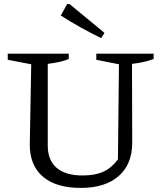

<svg xmlns="http://www.w3.org/2000/svg" viewBox="-20 -911 793 941"><path d="M376 10Q255 10 190.5 -45Q126 -100 126 -202L133 -596L18 -618V-648H317V-622Q281 -606 214 -598V-198Q214 -126 257.5 -88.5Q301 -51 385 -51Q446 -51 486.5 -69.5Q527 -88 558 -130L563 -596L452 -618V-648H733V-622Q690 -605 627 -598L628 -212Q628 -106 561.5 -48Q495 10 376 10ZM476 -724Q425 -749 375.5 -776.5Q326 -804 278 -835L309 -891H321L492 -750Z"/></svg>

Font: Piazzolla SC
Style: Regular
Weight: 400
Designer: Juan Pablo del Peral
Foundry: Huerta Tipografica
Version: Version 1.330